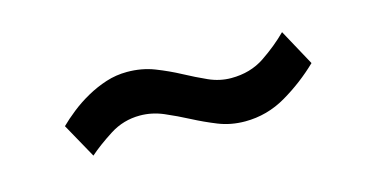

<svg xmlns="http://www.w3.org/2000/svg" viewBox="-32 -491 664 338"><g transform="rotate(-15 300.0 -322.0)"><path d="M524 -322Q495 -294 460 -273.5Q425 -253 385 -253Q359 -253 336.5 -262Q314 -271 293 -282Q272 -293 251 -302Q230 -311 208 -311Q178 -311 153 -295Q128 -279 111 -264L76 -327Q86 -337 100.5 -348.5Q115 -360 132 -369.5Q149 -379 167.5 -385Q186 -391 206 -391Q233 -391 256 -382Q279 -373 299.5 -362Q320 -351 340 -342Q360 -333 381 -333Q416 -333 442 -350.5Q468 -368 488 -388Z"/></g></svg>

Font: ABeeZee
Style: Regular
Weight: 400
Designer: Anja Meiners
Foundry: Anja Meiners
Version: Version 1.001